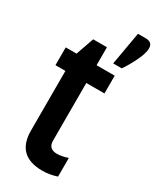

<svg xmlns="http://www.w3.org/2000/svg" viewBox="-210 -883 785 954"><g transform="rotate(30 183.0 -406.5)"><path d="M182 -685V-582H286V-480H182V-149Q182 -102 232 -102Q257 -102 293 -114V-7Q251 7 210 7Q62 7 62 -138V-480H5V-582H67L103 -685ZM327 -820Q366 -820 366 -784Q366 -756 343 -709Q320 -662 298 -631H249L282 -820Z"/></g></svg>

Font: Khand SemiBold
Style: Regular
Weight: 600
Designer: Devanagari: Sanchit Sawaria, Jyotish Sonowal; Latin: Satya Rajpurohit
Foundry: Indian Type Foundry
Version: Version 1.101;PS 1.0;hotconv 1.0.78;makeotf.lib2.5.61930; tt